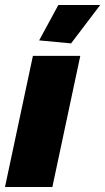

<svg xmlns="http://www.w3.org/2000/svg" viewBox="-36 -750 422 770"><path d="M96 -526H286L174 0H-16ZM249 -576 121 -588 198 -730H366Z"/></svg>

Font: Raleway Black
Style: Italic
Weight: 900
Italic angle: -12°
Designer: Matt McInerney, Pablo Impallari, Rodrigo Fuenzalida
Foundry: Matt McInerney, Pablo Impallari, Rodrigo Fuenzalida
Version: Version 4.101;RELEASE